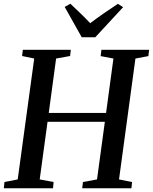

<svg xmlns="http://www.w3.org/2000/svg" viewBox="-28 -1010 820 1030"><path d="M-7.5 0 -4 -33.5 67 -47.5 155.5 -696 90.5 -709.5 94.5 -743H352L348 -709.5L273 -696L233.5 -404H541L580.5 -696L512 -709L516 -743H772L768 -709L698.5 -696L610.5 -47.5L680.5 -33.5L677 0H413L417 -33.5L492.5 -47.5L534.5 -356.5H227L185 -47.5L259.5 -33.5L256.5 0ZM410.5 -810 319 -973 349.5 -990Q376.5 -964.5 403.5 -938.5Q430.5 -912.5 456 -885.5Q490.5 -912 528 -937.8Q565.5 -963.5 604.5 -989.5L632.5 -971.5L483 -810Z"/></svg>

Font: Merriweather 72pt Medium
Style: Italic
Weight: 500
Italic angle: -7.8°
Version: Version 2.101